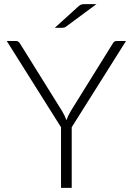

<svg xmlns="http://www.w3.org/2000/svg" viewBox="-20 -905 640 925"><path d="M325.5 -292V0H274V-292L12.5 -707.5H57Q64 -707.5 68.2 -704.2Q72.5 -701 76.5 -695L279 -370Q286 -358.5 291 -347.8Q296 -337 300 -326Q304 -337 309 -347.8Q314 -358.5 321 -370L523 -695Q526 -700.5 530.5 -704Q535 -707.5 542 -707.5H587ZM444.5 -885 298.5 -777Q293.5 -773.5 289.2 -772.2Q285 -771 279 -771H244L357.5 -874Q364.5 -880.5 370.5 -882.8Q376.5 -885 388.5 -885Z"/></svg>

Font: o
Style: Regular
Weight: 300
Designer: Lukasz Dziedzic
Foundry: Lukasz Dziedzic
Version: Version 1.104; Western+Polish opensource; ttfautohint (v1.8.